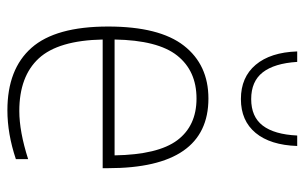

<svg xmlns="http://www.w3.org/2000/svg" viewBox="-176 -658 843 532"><g transform="rotate(90 246.0 -392.5)"><path d="M446.5 -255H90Q92.5 -132 142.2 -78Q192 -24 288 -24Q345 -24 421.5 -48.5V-14.5Q351.5 9 286 9Q172 9 113 -57.8Q54 -124.5 54 -270Q54 -412 107 -480Q160 -548 253.5 -548Q446.5 -548 446.5 -270ZM90 -288H411Q409 -408.5 369 -461.8Q329 -515 253.5 -515Q177 -515 134.5 -461.5Q92 -408 90 -288ZM123 -794H152Q156 -730.5 181 -698.5Q206 -666.5 255 -666.5Q304 -666.5 328.5 -698.5Q353 -730.5 356 -794H385Q382.5 -719.5 348.8 -678.8Q315 -638 255 -638Q194.5 -638 160 -679Q125.5 -720 123 -794Z"/></g></svg>

Font: Encode Sans Thin
Style: Regular
Weight: 250
Designer: Multiple Designers
Foundry: Impallari Type
Version: Version 2.000